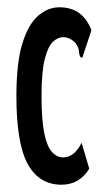

<svg xmlns="http://www.w3.org/2000/svg" viewBox="-20 -496 290 527"><path d="M149 11Q87 11 56 -46Q25 -103 25 -232Q25 -324 41.5 -377Q58 -430 85 -453Q112 -476 143 -476Q207 -476 231 -413L209 -347L206 -337L200 -340Q197 -347 196.5 -356.5Q196 -366 187 -378Q172 -394 153 -394Q139 -394 125.5 -381.5Q112 -369 103 -334.5Q94 -300 94 -232Q94 -167 101.5 -130.5Q109 -94 122.5 -79Q136 -64 153 -64Q184 -64 204 -104L225 -33Q198 11 149 11Z"/></svg>

Font: Inconsolata UltraCondensed Bold
Style: Regular
Weight: 700
Width: 1
Monospace: yes
Designer: Raph Levien, Cyreal, Brenton Simpson
Foundry: Raph Levien, Cyreal, Google
Version: Version 3.001; ttfautohint (v1.8.2.53-6de2)